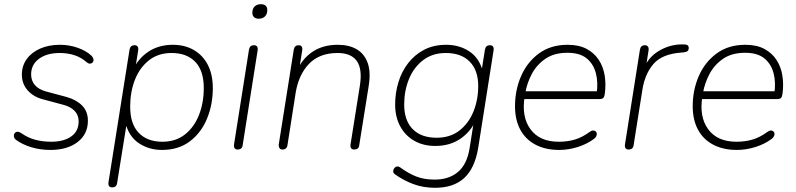

<svg xmlns="http://www.w3.org/2000/svg" viewBox="-20 -705 3786 913"><path d="M220 8Q171 8 128.5 -5Q86 -18 56 -40Q49 -45 47 -52Q45 -59 46.5 -65Q48 -71 53 -75Q58 -79 65 -78.5Q72 -78 81 -72Q112 -50 147.5 -40.5Q183 -31 223 -31Q283 -31 318.5 -56Q354 -81 354 -128Q354 -158 334.5 -178Q315 -198 280 -207L183 -233Q138 -245 111 -276Q84 -307 84 -350Q84 -392 107 -424Q130 -456 171 -474Q212 -492 265 -492Q309 -492 349 -478Q389 -464 414 -441Q421 -434 423.5 -427Q426 -420 424 -414Q422 -408 417 -405Q412 -402 405.5 -402.5Q399 -403 391 -410Q366 -432 334 -442.5Q302 -453 264 -453Q203 -453 165.5 -425.5Q128 -398 128 -351Q128 -322 145.5 -301Q163 -280 199 -270L296 -244Q343 -231 370.5 -203Q398 -175 398 -131Q398 -67 349 -29.5Q300 8 220 8Z M513 186Q503 186 498.5 179.5Q494 173 496 161L596 -469Q598 -480 604 -485Q610 -490 620 -490Q630 -490 634.5 -483.5Q639 -477 637 -465L622 -371H611Q637 -427 686 -459.5Q735 -492 802 -492Q859 -492 902 -467Q945 -442 968.5 -396Q992 -350 992 -286Q992 -208 964.5 -141Q937 -74 883 -33Q829 8 750 8Q689 8 641 -23.5Q593 -55 576 -122H583L537 165Q536 175 530 180.5Q524 186 513 186ZM752 -31Q816 -31 860 -66Q904 -101 926.5 -159Q949 -217 949 -286Q949 -369 908.5 -411Q868 -453 796 -453Q732 -453 688 -418Q644 -383 621.5 -325.5Q599 -268 599 -198Q599 -116 639.5 -73.5Q680 -31 752 -31Z M1110 6Q1100 6 1095.5 -0.5Q1091 -7 1093 -19L1164 -469Q1166 -480 1172 -485Q1178 -490 1188 -490Q1198 -490 1202.5 -483.5Q1207 -477 1205 -465L1134 -15Q1133 -5 1127 0.5Q1121 6 1110 6ZM1210 -616Q1196 -616 1188 -623.5Q1180 -631 1180 -644Q1180 -664 1191 -674.5Q1202 -685 1221 -685Q1235 -685 1243 -678Q1251 -671 1251 -657Q1251 -638 1240 -627Q1229 -616 1210 -616Z M1323 6Q1313 6 1308.5 -1.5Q1304 -9 1306 -21L1377 -469Q1379 -480 1385 -485Q1391 -490 1401 -490Q1410 -490 1414.5 -483.5Q1419 -477 1417 -465L1401 -364H1390Q1415 -424 1465 -458Q1515 -492 1586 -492Q1640 -492 1676.5 -470.5Q1713 -449 1728.5 -405.5Q1744 -362 1733 -295L1688 -13Q1687 -4 1681 1Q1675 6 1664 6Q1654 6 1649.5 -0.5Q1645 -7 1647 -19L1691 -296Q1704 -376 1677 -414.5Q1650 -453 1585 -453Q1499 -453 1449.5 -401.5Q1400 -350 1386 -264L1347 -15Q1344 6 1323 6Z M2049 188Q1992 188 1944.5 170Q1897 152 1857 123Q1851 119 1850 113Q1849 107 1851.5 101Q1854 95 1858.5 91Q1863 87 1869.5 86.5Q1876 86 1883 91Q1921 119 1958.5 134Q1996 149 2047 149Q2115 149 2158 112.5Q2201 76 2213 0L2234 -133L2242 -132Q2217 -77 2167.5 -44Q2118 -11 2050 -11Q1993 -11 1950 -35.5Q1907 -60 1883 -104.5Q1859 -149 1859 -208Q1859 -263 1874.5 -314Q1890 -365 1921 -405Q1952 -445 1997 -468.5Q2042 -492 2102 -492Q2164 -492 2212 -460.5Q2260 -429 2277 -362H2269L2286 -469Q2288 -480 2294 -485Q2300 -490 2310 -490Q2320 -490 2324.5 -483.5Q2329 -477 2327 -465L2254 -2Q2238 95 2187.5 141.5Q2137 188 2049 188ZM2056 -50Q2121 -50 2165 -84.5Q2209 -119 2231.5 -175Q2254 -231 2254 -296Q2254 -371 2213.5 -412Q2173 -453 2100 -453Q2036 -453 1991.5 -418.5Q1947 -384 1924.5 -328.5Q1902 -273 1902 -208Q1902 -132 1942.5 -91Q1983 -50 2056 -50Z M2639 8Q2574 8 2526.5 -17Q2479 -42 2454 -88.5Q2429 -135 2429 -200Q2429 -277 2458 -343.5Q2487 -410 2543 -451Q2599 -492 2679 -492Q2733 -492 2769.5 -472.5Q2806 -453 2827.5 -420Q2849 -387 2855.5 -345Q2862 -303 2856 -259Q2854 -245 2849 -239.5Q2844 -234 2831 -234H2458L2464 -271H2836L2817 -259Q2825 -313 2813.5 -357Q2802 -401 2769.5 -427.5Q2737 -454 2678 -454Q2615 -454 2573.5 -425.5Q2532 -397 2509 -353.5Q2486 -310 2478 -264L2475 -246Q2459 -150 2502.5 -90.5Q2546 -31 2637 -31Q2679 -31 2714 -41.5Q2749 -52 2783 -77Q2792 -84 2799 -84.5Q2806 -85 2811 -81.5Q2816 -78 2817.5 -72Q2819 -66 2816 -58.5Q2813 -51 2805 -45Q2772 -20 2727.5 -6Q2683 8 2639 8Z M2969 6Q2959 6 2954.5 -0.5Q2950 -7 2952 -19L3023 -469Q3025 -480 3031 -485Q3037 -490 3047 -490Q3056 -490 3061 -483.5Q3066 -477 3064 -465L3049 -370H3038Q3059 -430 3111.5 -462Q3164 -494 3225 -494Q3242 -494 3248.5 -490.5Q3255 -487 3255 -477Q3255 -467 3250 -462.5Q3245 -458 3231 -456L3219 -455Q3128 -448 3087.5 -401Q3047 -354 3035 -280L2993 -15Q2992 -5 2986 0.5Q2980 6 2969 6Z M3484 8Q3419 8 3371.5 -17Q3324 -42 3299 -88.5Q3274 -135 3274 -200Q3274 -277 3303 -343.5Q3332 -410 3388 -451Q3444 -492 3524 -492Q3578 -492 3614.5 -472.5Q3651 -453 3672.5 -420Q3694 -387 3700.5 -345Q3707 -303 3701 -259Q3699 -245 3694 -239.5Q3689 -234 3676 -234H3303L3309 -271H3681L3662 -259Q3670 -313 3658.5 -357Q3647 -401 3614.5 -427.5Q3582 -454 3523 -454Q3460 -454 3418.5 -425.5Q3377 -397 3354 -353.5Q3331 -310 3323 -264L3320 -246Q3304 -150 3347.5 -90.5Q3391 -31 3482 -31Q3524 -31 3559 -41.5Q3594 -52 3628 -77Q3637 -84 3644 -84.5Q3651 -85 3656 -81.5Q3661 -78 3662.5 -72Q3664 -66 3661 -58.5Q3658 -51 3650 -45Q3617 -20 3572.5 -6Q3528 8 3484 8Z"/></svg>

Font: Nunito ExtraLight ExtraLight
Style: Italic
Weight: 250
Italic angle: -9°
Version: Version 3.602